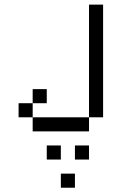

<svg xmlns="http://www.w3.org/2000/svg" viewBox="-20 -708 540 852"><path d="M437.5 -187.5H375V-687.5H437.5ZM62.5 -250H125V-187.5H62.5ZM125 -187.5H375V-125H125ZM125 -312.5H187.5V-250H125ZM187.5 -62.5H250V0H187.5ZM250 62.5H312.5V125H250ZM312.5 -62.5H375V0H312.5Z"/></svg>

Font: 寒蝉点阵体 16px
Style: Regular
Weight: 400
Designer: Designed by Warren2060
Foundry: ChillType
Version: Version 1.000